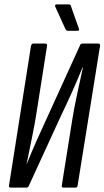

<svg xmlns="http://www.w3.org/2000/svg" viewBox="-20 -853 475 873"><path d="M29 0Q19 0 21 -10L121 -645Q124 -655 132 -655H185Q195 -655 194 -645L146 -340Q138 -288 125.5 -227.5Q113 -167 101 -108H102Q123 -161 146.5 -213.5Q170 -266 194 -318L343 -645Q345 -651 348 -653Q351 -655 356 -655H426Q436 -655 435 -645L333 -10Q332 0 324 0H268Q259 0 261 -10L308 -305Q316 -357 330 -421.5Q344 -486 357 -546H355Q333 -491 308 -435.5Q283 -380 257 -326L112 -10Q110 -5 107.5 -2.5Q105 0 100 0ZM289 -713Q284 -713 281.5 -715.5Q279 -718 277 -722L231 -823Q230 -828 231.5 -830.5Q233 -833 237 -833H291Q296 -833 299 -831.5Q302 -830 303 -824L339 -722Q341 -718 339 -715.5Q337 -713 332 -713Z"/></svg>

Font: Sofia Sans Extra Condensed Medium
Style: Italic
Weight: 500
Italic angle: -9°
Version: Version 4.100